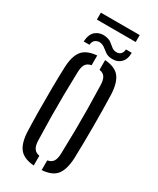

<svg xmlns="http://www.w3.org/2000/svg" viewBox="-204 -856 762 925"><g transform="rotate(30 177.5 -394.0)"><path d="M48 -123Q46 -177 45.5 -238Q45 -299 45.5 -360.5Q46 -422 48 -477Q50.5 -541 74.5 -571.2Q98.5 -601.5 155.5 -606V-552Q134 -548 124.5 -533.8Q115 -519.5 114 -490.5Q112 -420 111.2 -360Q110.5 -300 111.2 -240Q112 -180 114 -109Q115 -80.5 124.8 -66.2Q134.5 -52 155.5 -48V6Q98.5 1.5 74.5 -28.8Q50.5 -59 48 -123ZM199.5 6V-48Q221 -52 230.5 -66Q240 -80 241 -109Q243 -180 243.8 -240Q244.5 -300 243.8 -360Q243 -420 241 -490.5Q240 -520 230.5 -534.2Q221 -548.5 199.5 -552V-606Q257 -601.5 280.8 -571Q304.5 -540.5 307.5 -477Q310 -396 310 -300.8Q310 -205.5 307.5 -123Q304.5 -59 280.8 -28.5Q257 2 199.5 6ZM260.5 -700.5H293Q293 -663.5 273.2 -644.5Q253.5 -625.5 222 -627.5Q201.5 -628.5 188.5 -637.5Q175.5 -646.5 164.5 -655.5Q153.5 -664.5 138.5 -667Q125 -669 112 -661.2Q99 -653.5 97 -632H65Q68 -675.5 90.5 -692.5Q113 -709.5 142 -706Q164 -703.5 176.5 -694.2Q189 -685 199.2 -676Q209.5 -667 223.5 -666Q241 -664.5 250.8 -674.8Q260.5 -685 260.5 -700.5ZM67.5 -793.5H283.5V-755H67.5Z"/></g></svg>

Font: Big Shoulders Stencil Display
Style: Regular
Weight: 400
Designer: Patric King
Foundry: XO Type Co
Version: Version 1.000